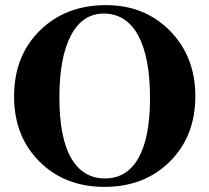

<svg xmlns="http://www.w3.org/2000/svg" viewBox="-20 -711 818 750"><path d="M394 -691Q545 -691 644 -590.5Q743 -490 743 -335Q743 -179 643.5 -80Q544 19 388 19Q233 19 134 -80Q35 -179 35 -334Q35 -493 136 -592Q237 -691 394 -691ZM385 -658Q302 -658 257 -572.5Q212 -487 212 -330Q212 -173 258 -93.5Q304 -14 390 -14Q476 -14 521 -94Q566 -174 566 -328Q566 -488 519.5 -573Q473 -658 385 -658Z"/></svg>

Font: STIX
Style: Bold
Weight: 700
Designer: MicroPress Inc., with final additions and corrections provided by Coen Hoffman, Elsevier (retired)
Version: Version 1.1.1